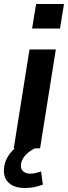

<svg xmlns="http://www.w3.org/2000/svg" viewBox="-34 -744 342 963"><path d="M35 0 114 -496H246L167 0ZM127 -601 147 -724H287L267 -601ZM92 199Q38 199 10 173Q-18 147 -14 102Q-11 57 22.5 18Q56 -21 106 -42L141 0Q122 9 106.5 22Q91 35 82 50Q73 65 71 81Q69 104 82.5 115.5Q96 127 117 127Q132 127 144.5 124Q157 121 172 116L181 182Q159 190 138 194.5Q117 199 92 199Z"/></svg>

Font: Nunito Sans 9pt
Style: Bold Italic
Weight: 700
Italic angle: -9°
Version: Version 3.101;gftools[0.9.27]